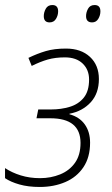

<svg xmlns="http://www.w3.org/2000/svg" viewBox="-20 -733 447 763"><path d="M138 10Q92 10 57 0Q22 -10 0 -25V-65Q27 -47 62.5 -36Q98 -25 139 -25Q182 -25 219 -40Q256 -55 278 -86Q300 -117 300 -165Q300 -263 180 -263H125L132 -298H183Q223 -298 257.5 -308.5Q292 -319 313 -345Q334 -371 334 -417Q334 -456 308.5 -480.5Q283 -505 238 -505Q200 -505 170 -496.5Q140 -488 106 -471L93 -503Q128 -520 162 -530Q196 -540 242 -540Q302 -540 337.5 -507Q373 -474 373 -419Q373 -362 340.5 -326.5Q308 -291 256 -281V-279Q296 -268 317 -238.5Q338 -209 338 -166Q338 -108 311.5 -68.5Q285 -29 239.5 -9.5Q194 10 138 10ZM346 -644Q322 -644 322 -669Q322 -684 330 -698.5Q338 -713 356 -713Q379 -713 379 -688Q379 -672 370.5 -658Q362 -644 346 -644ZM177 -644Q154 -644 154 -669Q154 -684 162 -698.5Q170 -713 188 -713Q211 -713 211 -688Q211 -672 202.5 -658Q194 -644 177 -644Z"/></svg>

Font: Noto Sans Disp ExtLt
Style: Italic
Weight: 200
Italic angle: -12°
Designer: Monotype Design Team
Foundry: Monotype Imaging Inc.
Version: Version 2.000;GOOG;noto-source:20170915:90ef993387c0